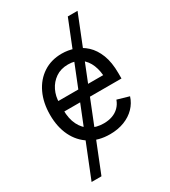

<svg xmlns="http://www.w3.org/2000/svg" viewBox="-221 -838 1023 1152"><g transform="rotate(-30 290.0 -262.0)"><path d="M65.4 204.1 438.5 -727.5H505.9L133.8 204.1ZM305.7 11.7Q227.1 11.7 169.7 -23.4Q112.3 -58.6 81.5 -121.8Q50.8 -185.1 50.8 -268.6Q50.8 -352.5 81.1 -416.5Q111.3 -480.5 166.3 -516.6Q221.2 -552.7 294.9 -552.7Q337.4 -552.7 379.4 -538.6Q421.4 -524.4 455.8 -492.7Q490.2 -460.9 510.7 -408.7Q531.2 -356.4 531.2 -280.3V-244.1H110.4V-316.4H485.8L447.3 -289.1Q447.3 -343.8 430.2 -386.2Q413.1 -428.7 379.2 -453.1Q345.2 -477.5 294.9 -477.5Q244.6 -477.5 208.7 -452.9Q172.9 -428.2 153.8 -388.7Q134.8 -349.1 134.8 -303.7V-255.9Q134.8 -193.8 156.2 -150.9Q177.7 -107.9 216.3 -85.7Q254.9 -63.5 305.7 -63.5Q338.4 -63.5 365.2 -73Q392.1 -82.5 411.6 -101.8Q431.2 -121.1 441.4 -149.4L522.5 -126Q509.8 -85 479.7 -54Q449.7 -22.9 405.3 -5.6Q360.8 11.7 305.7 11.7Z"/></g></svg>

Font: GitLab Sans
Style: Regular
Weight: 400
Designer: Rasmus Andersson
Foundry: Modifications by GitLab B.V., manufactured by rsms
Version: Version 4.000;git-c8fb6b7